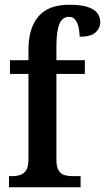

<svg xmlns="http://www.w3.org/2000/svg" viewBox="-20 -790 443 810"><path d="M18 0V-47H35Q50 -47 64.5 -51.5Q79 -56 89.5 -70.5Q100 -85 100 -116V-478H22V-536H100V-580Q100 -671 142 -720.5Q184 -770 272 -770Q323 -770 351.5 -760Q380 -750 391.5 -733.5Q403 -717 403 -698Q403 -672 383.5 -653.5Q364 -635 316 -635Q316 -654 312 -673Q308 -692 298.5 -705.5Q289 -719 271 -719Q243 -719 230.5 -688.5Q218 -658 218 -593V-536H338V-478H218V-116Q218 -85 227.5 -70.5Q237 -56 251.5 -51.5Q266 -47 282 -47H320V0Z"/></svg>

Font: Noto Serif Myanmar Cond SemBd
Style: Regular
Weight: 600
Width: 3
Designer: Ben Mitchell and the Monotype Design Team
Foundry: Monotype Imaging Inc.
Version: Version 2.106; ttfautohint (v1.8.4.7-5d5b)